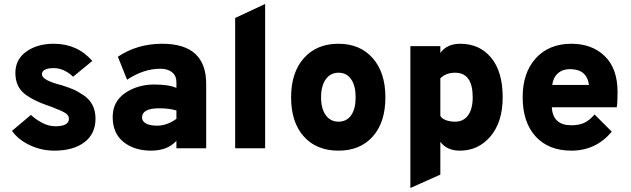

<svg xmlns="http://www.w3.org/2000/svg" viewBox="-20 -742 3156 961"><path d="M252 12Q188 12 130 -15Q72 -42 40 -87L135 -167Q156 -146 189.5 -128Q223 -110 257 -110Q325 -110 325 -148Q325 -164 308 -175.5Q291 -187 241 -206Q144 -238 100.5 -274.5Q57 -311 57 -377Q57 -445 112 -484Q167 -523 249 -523Q367 -523 442 -437L346 -358Q300 -401 249 -401Q190 -401 190 -370Q190 -340 290 -315Q325 -304 348 -294Q371 -284 399.5 -264.5Q428 -245 443 -216Q458 -187 458 -148Q458 -72 402.5 -30Q347 12 252 12Z M863 0V-37Q818 12 737 12Q652 12 598 -31.5Q544 -75 544 -156Q544 -234 606.5 -276.5Q669 -319 752 -319Q825 -319 863 -302V-330Q863 -363 841 -380.5Q819 -398 783 -398Q699 -398 616 -343L570 -458Q667 -523 792 -523Q1012 -523 1012 -322V0ZM766 -113Q815 -113 863 -147V-189Q826 -200 778 -200Q691 -200 691 -154Q691 -135 710.5 -124Q730 -113 766 -113Z M1157 0V-652L1307 -722V0Z M1674 12Q1564 12 1500.5 -59Q1437 -130 1437 -255Q1437 -379 1501 -451Q1565 -523 1674 -523Q1782 -523 1845.5 -451Q1909 -379 1909 -255Q1909 -130 1846 -59Q1783 12 1674 12ZM1674 -133Q1715 -133 1737.5 -165Q1760 -197 1760 -255Q1760 -313 1737.5 -345.5Q1715 -378 1674 -378Q1634 -378 1610.5 -345Q1587 -312 1587 -255Q1587 -198 1610.5 -165.5Q1634 -133 1674 -133Z M2282 12Q2217 12 2184 -32V132L2034 199V-511H2184V-477Q2217 -523 2284 -523Q2380 -523 2438 -453.5Q2496 -384 2496 -255Q2496 -132 2435.5 -60Q2375 12 2282 12ZM2258 -133Q2300 -133 2323 -165Q2346 -197 2346 -255Q2346 -378 2258 -378Q2212 -378 2184 -350V-163Q2188 -151 2208.5 -142Q2229 -133 2258 -133Z M2840 12Q2726 12 2661 -59Q2596 -130 2596 -256Q2596 -378 2662 -450.5Q2728 -523 2840 -523Q2943 -523 3007 -461Q3071 -399 3071 -281Q3071 -227 3067 -205H2742Q2747 -115 2840 -115Q2879 -115 2905 -127.5Q2931 -140 2956 -169L3042 -83Q2963 12 2840 12ZM2744 -317H2928Q2917 -396 2833 -396Q2796 -396 2772.5 -375Q2749 -354 2744 -317Z"/></svg>

Font: Overpass Heavy
Style: Regular
Weight: 900
Designer: Delve Withrington, Thomas Jockin
Foundry: Delve Fonts
Version: Version 3.000;DELV;Overpass